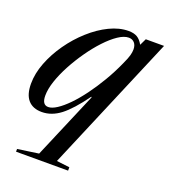

<svg xmlns="http://www.w3.org/2000/svg" viewBox="-142 -637 873 988"><g transform="rotate(20 295.0 -143.0)"><path d="M60 247.5V232.5L175 216L329.5 -147.5L327.5 -151Q264 -63.5 215.5 -26.5Q167 10.5 113.5 10.5Q64.5 10.5 38.5 -19.2Q12.5 -49 12.5 -108Q12.5 -164 35.5 -223.5Q58.5 -283 97.5 -338.5Q136.5 -394 185.8 -438.2Q235 -482.5 288.5 -508.5Q342 -534.5 392.5 -534.5Q421.5 -534.5 439.8 -523.8Q458 -513 472 -488L489.5 -524.5H589.5L274 220.5L345 229V247.5ZM136.5 -25Q156.5 -25 183.8 -42.8Q211 -60.5 242 -92.2Q273 -124 305 -167.2Q337 -210.5 367.2 -261.5Q397.5 -312.5 422.5 -368.5Q438.5 -403 443.2 -420.8Q448 -438.5 448 -453Q448 -476.5 436.2 -489.5Q424.5 -502.5 405 -502.5Q379.5 -502.5 347.5 -481Q315.5 -459.5 281.5 -423.2Q247.5 -387 215.8 -341.8Q184 -296.5 158.2 -248.5Q132.5 -200.5 117.5 -155.8Q102.5 -111 102.5 -75.5Q102.5 -25 136.5 -25Z"/></g></svg>

Font: Libre Caslon Text
Style: Italic
Weight: 400
Italic angle: -22.583°
Designer: Pablo Impallari, Rodrigo Fuenzalida, Katja Schimmel
Foundry: Pablo Impallari, Rodrigo Fuenzalida
Version: Version 2.000